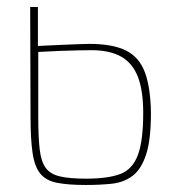

<svg xmlns="http://www.w3.org/2000/svg" viewBox="-20 -525 501 547"><path d="M225 2Q175 2 143.5 -4Q112 -10 95.5 -29.5Q79 -49 73 -88Q67 -127 67 -193L66 -505H88V-394Q90 -394 108 -395Q126 -396 151 -397Q176 -398 199 -399Q222 -400 234 -400Q301 -400 339 -381Q377 -362 393 -318.5Q409 -275 410 -203Q410 -126 396 -84Q382 -42 357 -23.5Q332 -5 298 -1.5Q264 2 225 2ZM225 -16Q287 -16 322 -29Q357 -42 372.5 -82.5Q388 -123 388 -203Q388 -268 372.5 -307Q357 -346 324.5 -364Q292 -382 241 -382Q225 -382 201 -381.5Q177 -381 152 -380Q127 -379 109.5 -378Q92 -377 89 -377V-192Q89 -135 93 -100Q97 -65 110 -47Q123 -29 150.5 -22.5Q178 -16 225 -16Z"/></svg>

Font: Genos Thin Thin
Style: Regular
Weight: 250
Version: Version 1.010